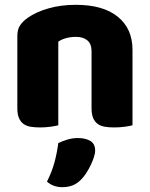

<svg xmlns="http://www.w3.org/2000/svg" viewBox="-20 -521 623 797"><path d="M360 -308Q360 -339 342.5 -353.5Q325 -368 295 -368Q275 -368 255.5 -363Q236 -358 222 -348V-1Q212 2 190.5 5Q169 8 146 8Q124 8 106.5 5Q89 2 77 -7Q65 -16 58.5 -31.5Q52 -47 52 -72V-372Q52 -399 63.5 -416Q75 -433 95 -447Q129 -471 180.5 -486Q232 -501 295 -501Q408 -501 469 -451.5Q530 -402 530 -314V-1Q520 2 498.5 5Q477 8 454 8Q432 8 414.5 5Q397 2 385 -7Q373 -16 366.5 -31.5Q360 -47 360 -72ZM318 223Q301 241 281.5 248.5Q262 256 239 256Q201 256 175 233Q196 191 206.5 151.5Q217 112 222 73Q238 65 259.5 58.5Q281 52 303 52Q335 52 355 64Q375 76 375 104Q375 116 369.5 132.5Q364 149 356 165.5Q348 182 338 197.5Q328 213 318 223Z"/></svg>

Font: Baloo Bhai
Style: Regular
Weight: 400
Designer: Supriya Tembe, Noopur Datye and Ek Type
Foundry: Ek Type
Version: Version 1.100;PS 1.000;hotconv 1.0.88;makeotf.lib2.5.647800;